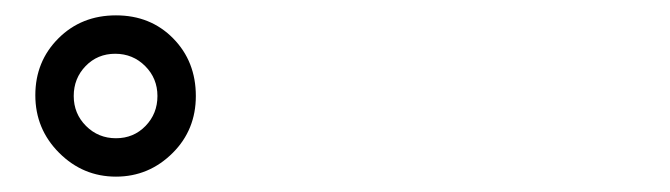

<svg xmlns="http://www.w3.org/2000/svg" viewBox="-20 -766 873 250"><path d="M131 -536Q88 -536 57 -567Q26 -598 26 -642Q26 -686 56 -716Q86 -746 131 -746Q176 -746 205.5 -716Q235 -686 235 -641Q235 -597 205 -567Q174 -536 131 -536ZM131 -586Q154 -586 169.5 -602Q185 -618 185 -641Q185 -664 169 -680Q153 -696 130 -696Q107 -696 91.5 -680Q76 -664 76 -641Q76 -618 92 -602Q108 -586 131 -586Z"/></svg>

Font: Tsunagi Gothic Black
Style: Regular
Weight: 900
Designer: Yoshimichi Ohira
Foundry: Positype
Version: Version 1.001